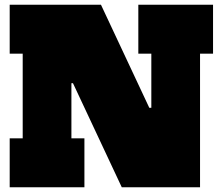

<svg xmlns="http://www.w3.org/2000/svg" viewBox="-20 -792 928 812"><path d="M495 0 133 -772H407L769 0ZM21 -565V-772H407L330 -440H282V-207H337V0H21V-207H76V-565ZM565 -565V-772H881V-565H826V0H657L578 -336H620V-565Z"/></svg>

Font: Hepta Slab ExtraLight Black
Style: Regular
Weight: 900
Version: Version 1.102